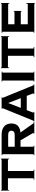

<svg xmlns="http://www.w3.org/2000/svg" viewBox="1654 -2409 765 4113"><g transform="rotate(-90 2036.5 -352.5)"><path d="M245.1 0V-15.1H274.9V-564.9H24.9V-540H9.8V-714.8H24.9V-700.2H680.2V-714.8H694.8V-540H680.2V-564.9H430.2V-15.1H460V0Z M769.5 0V-15.1H789.6V-685.1H769.5V-700.2H1209.5Q1248 -700.2 1282.2 -693.4Q1316.4 -686.5 1347.2 -670.7Q1377.9 -654.8 1399.9 -630.9Q1421.9 -606.9 1434.8 -571Q1447.8 -535.2 1447.8 -490.2Q1447.8 -451.2 1437.7 -419.7Q1427.7 -388.2 1410.4 -366.9Q1393.1 -345.7 1368.2 -330.6Q1343.3 -315.4 1315.4 -307.6Q1287.6 -299.8 1254.4 -296.9L1453.6 -15.1H1474.6V0H1229.5V-15.1H1250.5L1087.4 -294.9H949.7V-15.1H969.7V0ZM1199.7 -560.1H949.7V-419.9H1199.7Q1292.5 -419.9 1292.5 -490.2Q1292.5 -560.1 1199.7 -560.1Z M1489.3 0V-15.1H1505.4L1778.3 -685.1H1764.2V-700.2H2008.3V-685.1H1994.1L2267.1 -15.1H2283.2V0H2076.2V-15.1H2095.2L2039.1 -162.1H1733.4L1677.2 -15.1H1696.3V0ZM1886.2 -561 1782.2 -290H1990.2Z M2348.1 0V-15.1H2368.2V-685.1H2348.1V-700.2H2558.1V-685.1H2538.1V-15.1H2558.1V0Z M2868.2 0V-15.1H2897.9V-564.9H2647.9V-540H2632.8V-714.8H2647.9V-700.2H3303.2V-714.8H3317.9V-540H3303.2V-564.9H3053.2V-15.1H3083V0Z M3392.6 0V-15.1H3412.6V-685.1H3392.6V-700.2H4013.7V-714.8H4028.8V-535.2H4013.7V-560.1H3572.8V-424.8H3843.8V-439.9H3858.4V-274.9H3843.8V-290H3572.8V-140.1H4013.7V-169.9H4028.8V9.8H4013.7V0Z"/></g></svg>

Font: Copperplate CC
Style: Bold
Weight: 700
Designer: indestructible type*
Foundry: Cowboy Collective
Version: Version 1.000